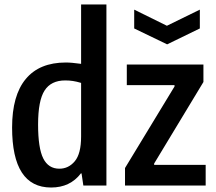

<svg xmlns="http://www.w3.org/2000/svg" viewBox="-20 -828 966 857"><path d="M579 -785 725 -713 872 -785V-701L726 -630L579 -701ZM538 -78 759 -442V-448H546V-540H888V-462L668 -98V-92H898V0H538ZM208 9Q34 9 34 -259Q34 -402 95 -475.5Q156 -549 274 -549Q288 -549 303.5 -547.5Q319 -546 342 -543V-808H455V0H352L344 -54H341Q293 9 208 9ZM245 -75Q286 -75 314 -108.5Q342 -142 342 -219V-458Q322 -464 305.5 -466.5Q289 -469 271 -469Q208 -469 179 -424Q150 -379 150 -272Q150 -167 173 -121Q196 -75 245 -75Z"/></svg>

Font: Encode Sans Compressed
Style: SemiBold
Weight: 600
Designer: Pablo Impallari, Andres Torresi
Foundry: Pablo Impallari, Andres Torresi
Version: Version 1.000; ttfautohint (v1.00) -l 8 -r 50 -G 200 -x 14 -